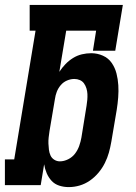

<svg xmlns="http://www.w3.org/2000/svg" viewBox="-35 -755 555 783"><path d="M245 8Q225 8 206.5 2Q188 -4 175.5 -17.5Q163 -31 155.5 -48.5Q148 -66 145 -85L131 0H-15V-105H23L110 -630H86V-735H466L435 -548H344L357 -630H235L207 -462Q218 -479 232 -493.5Q246 -508 263 -518.5Q280 -529 299 -533.5Q318 -538 337 -538Q362 -538 384.5 -528Q407 -518 420.5 -498.5Q434 -479 440 -455.5Q446 -432 447.5 -407.5Q449 -383 447 -357.5Q445 -332 441 -307L419 -177Q415 -154 409 -132.5Q403 -111 392.5 -90Q382 -69 366.5 -50.5Q351 -32 331.5 -18.5Q312 -5 290 1.5Q268 8 245 8ZM209 -97Q226 -97 243 -105.5Q260 -114 271 -128.5Q282 -143 288 -160Q294 -177 297 -194L318 -324Q320 -336 321 -348Q322 -360 321.5 -371.5Q321 -383 317.5 -394.5Q314 -406 307.5 -415Q301 -424 290.5 -428.5Q280 -433 268 -433Q253 -433 238 -426.5Q223 -420 212.5 -407.5Q202 -395 196.5 -380.5Q191 -366 189 -351L167 -221Q165 -208 163.5 -195Q162 -182 162.5 -169.5Q163 -157 164.5 -144.5Q166 -132 171 -121Q176 -110 186.5 -103.5Q197 -97 209 -97Z"/></svg>

Font: Iosevka Curly Slab XBdObl
Style: Regular
Weight: 800
Italic angle: -9°
Monospace: yes
Designer: Belleve Invis
Foundry: Belleve Invis
Version: Version 11.1.0; ttfautohint (v1.8.3)